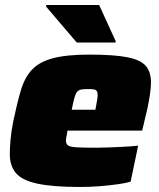

<svg xmlns="http://www.w3.org/2000/svg" viewBox="-20 -735 633 763"><path d="M299 8Q191 8 129.5 -5Q68 -18 43.5 -47Q19 -76 19 -121Q19 -149 22 -182Q25 -215 33 -254Q48 -326 63 -376.5Q78 -427 107 -458Q136 -489 190 -503.5Q244 -518 335 -518Q433 -518 486 -507.5Q539 -497 559.5 -473Q580 -449 580 -407Q580 -388 576 -360.5Q572 -333 566 -305Q560 -277 554 -254L545 -216H248Q247 -206 244.5 -194.5Q242 -183 242 -177Q242 -163 250.5 -157Q259 -151 285 -149.5Q311 -148 364 -148Q382 -148 409 -149Q436 -150 467 -151.5Q498 -153 529 -156L499 -13Q479 -7 446 -2.5Q413 2 375 5Q337 8 299 8ZM265 -299H359L362 -315Q365 -331 366.5 -341Q368 -351 368 -359Q368 -369 364 -374Q360 -379 351.5 -380Q343 -381 329 -381Q311 -381 301.5 -379Q292 -377 286 -369.5Q280 -362 275.5 -345.5Q271 -329 265 -299ZM285 -566 163 -709 164 -715H374L440 -571L439 -566Z"/></svg>

Font: Saira SemiExpanded Black
Style: Italic
Weight: 900
Width: 6
Italic angle: -12°
Designer: Hector Gatti with collaboration of the Omnibus-Type team
Foundry: Omnibus-Type
Version: Version 1.101